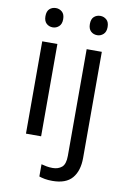

<svg xmlns="http://www.w3.org/2000/svg" viewBox="-104 -798 724 1098"><g transform="rotate(10 258.0 -248.5)"><path d="M130 -737Q150 -737 165.5 -723.5Q181 -710 181 -681Q181 -653 165.5 -639Q150 -625 130 -625Q108 -625 93 -639Q78 -653 78 -681Q78 -710 93 -723.5Q108 -737 130 -737ZM173 -536V0H85V-536ZM336 -681Q336 -710 351 -723.5Q366 -737 388 -737Q408 -737 423.5 -723.5Q439 -710 439 -681Q439 -653 423.5 -639Q408 -625 388 -625Q366 -625 351 -639Q336 -653 336 -681ZM280 240Q255 240 236 236.5Q217 233 203 228V157Q218 161 234 164Q250 167 269 167Q301 167 322 149.5Q343 132 343 83V-536H431V80Q431 155 395 197.5Q359 240 280 240Z"/></g></svg>

Font: Noto Sans Old Hungarian
Style: Regular
Weight: 400
Designer: Monotype Design Team
Foundry: Monotype Imaging Inc.
Version: Version 2.005; ttfautohint (v1.8.4.7-5d5b)